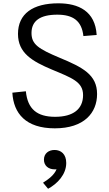

<svg xmlns="http://www.w3.org/2000/svg" viewBox="-20 -762 660 1158"><path d="M483 -544.5 563 -551C554.5 -695 453.5 -742 332 -742C178 -742 88.5 -679 88.5 -557.5C88.5 -442 174 -392.5 294 -342C413.5 -292 481 -268.5 481 -188.5C481 -104 421.5 -57.5 312.5 -57.5C203.5 -57.5 146.5 -104 136 -211.5L54.5 -203C61.5 -78.5 135 12 310.5 12C488 12 565.5 -82 565.5 -195C565.5 -311.5 478.5 -356 340 -413.5C211.5 -467.5 170 -494.5 170 -563C170 -636.5 222.5 -673.5 325.5 -673.5C420.5 -673.5 473 -636.5 483 -544.5ZM310.5 259.5C314 259.5 317.5 259.5 321 259C307 293 275.5 317 239.5 340L270 376.5C326.5 346 379.5 290 379.5 221C379.5 167 347.5 142.5 309 142.5C273.5 142.5 245 163.5 245 201C245 237 271.5 259.5 310.5 259.5Z"/></svg>

Font: Monaspace Neon Light
Style: Regular
Weight: 300
Designer: Riley Cran & the Lettermatic Team
Foundry: Lettermatic
Version: Version 1.200 (Monaspace Neon)